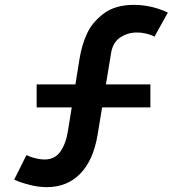

<svg xmlns="http://www.w3.org/2000/svg" viewBox="-20 -755 749 790"><path d="M172.8 15Q138.8 15 103.3 6.1Q67.8 -2.8 38.3 -15.7L88.8 -117Q94 -114.5 97.5 -112.9Q112.2 -106.8 129.8 -102.8Q147.4 -98.7 163 -98.7Q205.3 -98.7 228.3 -131Q251.2 -163.3 259.7 -217.2L307.3 -513.5Q316.4 -569.4 337.7 -616.2Q359 -663.1 406.5 -699Q454.1 -735 531.8 -735Q557.7 -735 582.8 -730.8Q608 -726.7 630.3 -719.3Q652.6 -712 670.7 -703.3L615.5 -604Q615.4 -605.1 603.9 -609.7Q592.3 -614.3 576.4 -617.8Q560.5 -621.3 543.8 -621.3Q505.6 -621.3 475.2 -601.2Q444.8 -581.1 437.5 -539L381.5 -200.2Q364.2 -95.5 310.1 -40.2Q256.1 15 172.8 15ZM130.8 -313.2V-407.7H598.8V-313.2Z"/></svg>

Font: Manrope
Style: Regular
Weight: 400
Designer: Mikhail Sharanda
Foundry: Mikhail Sharanda
Version: Version 4.503